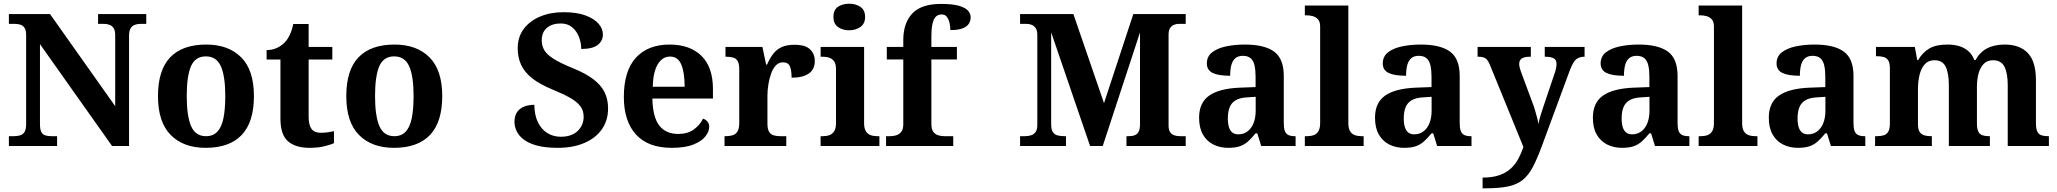

<svg xmlns="http://www.w3.org/2000/svg" viewBox="-20 -790 11133 1039"><path d="M28.1 0V-53H52.7Q72.8 -53 88.4 -57.4Q104 -61.9 112.7 -75.9Q121.4 -90 121.4 -118.1V-599.9Q121.4 -627 112.5 -639.8Q103.6 -652.6 89.2 -656.8Q74.7 -661 58 -661H28.1V-714H250.6L603.4 -215.5V-599.9Q603.4 -624.7 594.8 -637.8Q586.2 -650.8 572.3 -655.9Q558.4 -661 541.1 -661H510.7V-714H771.5V-661H741.1Q723.2 -661 708.8 -655.4Q694.5 -649.8 686.4 -636Q678.3 -622.1 678.3 -595.9V0H586.4L196.3 -551.1V-118.1Q196.3 -90 203.5 -75.9Q210.8 -61.9 225.1 -57.4Q239.5 -53 258.6 -53H289V0Z M1092.9 10Q972.8 10 903.8 -59.6Q834.9 -129.2 834.9 -270.2Q834.9 -410.7 901 -479.8Q967.2 -548.9 1096.1 -548.9Q1216.2 -548.9 1285.1 -479.8Q1354.1 -410.7 1354.1 -270.2Q1354.1 -129.2 1287.9 -59.6Q1221.8 10 1092.9 10ZM1095 -53Q1133.4 -53 1156.4 -77.7Q1179.5 -102.3 1189.3 -150.9Q1199.1 -199.6 1199.1 -270.2Q1199.1 -377.5 1175.3 -431.2Q1151.5 -484.9 1093.9 -484.9Q1036.4 -484.9 1013.4 -431.2Q990.5 -377.5 990.5 -270.3Q990.5 -163.1 1013.9 -108.1Q1037.4 -53 1095 -53Z M1655.9 10Q1579.3 10 1538.5 -25.4Q1497.6 -60.7 1497.6 -147.9V-468H1422.7V-519Q1455.2 -519 1480.7 -531.7Q1506.2 -544.4 1521 -560.9Q1536.3 -576.5 1548.2 -601.4Q1560 -626.2 1567 -660.2H1650.2V-536H1778.3V-468H1650.2V-158.2Q1650.2 -113.6 1665.7 -92.5Q1681.1 -71.4 1716.3 -71.4Q1735.5 -71.4 1753.4 -74Q1771.3 -76.6 1787.3 -80.2V-15.3Q1771.4 -7.5 1736.7 1.2Q1702 10 1655.9 10Z M2111.9 10Q1991.8 10 1922.8 -59.6Q1853.9 -129.2 1853.9 -270.2Q1853.9 -410.7 1920 -479.8Q1986.2 -548.9 2115.1 -548.9Q2235.2 -548.9 2304.1 -479.8Q2373.1 -410.7 2373.1 -270.2Q2373.1 -129.2 2306.9 -59.6Q2240.8 10 2111.9 10ZM2114 -53Q2152.4 -53 2175.4 -77.7Q2198.5 -102.3 2208.3 -150.9Q2218.1 -199.6 2218.1 -270.2Q2218.1 -377.5 2194.3 -431.2Q2170.5 -484.9 2112.9 -484.9Q2055.4 -484.9 2032.4 -431.2Q2009.5 -377.5 2009.5 -270.3Q2009.5 -163.1 2032.9 -108.1Q2056.4 -53 2114 -53Z M2998.5 10Q2930.9 10 2885.6 -2.3Q2840.2 -14.6 2813.5 -35.4Q2786.8 -56.1 2775.4 -81Q2764.1 -105.8 2764.1 -129.8Q2764.1 -164.3 2779 -184.6Q2793.8 -204.8 2818 -213.9Q2842.1 -222.9 2871.5 -222.9Q2872.3 -166.3 2891.2 -127.8Q2910.2 -89.2 2942.4 -69.6Q2974.5 -50 3014.6 -50Q3073.5 -50 3106 -81.4Q3138.4 -112.7 3138.4 -158Q3138.4 -192.1 3119.9 -216.2Q3101.3 -240.2 3064.3 -261.1Q3027.4 -281.9 2971.3 -304.8Q2901.1 -333.7 2859.6 -366.6Q2818 -399.5 2799.7 -439.7Q2781.5 -479.9 2781.5 -528.5Q2781.5 -589.6 2814 -633.2Q2846.6 -676.9 2902.8 -700.5Q2958.9 -724 3029.5 -724Q3101.6 -724 3148.9 -706.3Q3196.2 -688.5 3219.4 -661.3Q3242.6 -634 3242.6 -603.9Q3242.6 -569 3214.7 -547Q3186.8 -525 3125.3 -525Q3125.3 -557.7 3113.3 -589.3Q3101.4 -620.9 3076.9 -641.9Q3052.4 -663 3013.9 -663Q2968 -663 2939.8 -639.5Q2911.6 -616.1 2911.6 -571Q2911.6 -542.6 2925.2 -518.9Q2938.8 -495.2 2975.5 -471.9Q3012.1 -448.7 3079.3 -421.2Q3148.2 -393.7 3190.3 -361.7Q3232.4 -329.8 3251.5 -291.3Q3270.6 -252.9 3270.6 -203.2Q3270.6 -138.6 3237.4 -90.9Q3204.2 -43.2 3142.9 -16.6Q3081.6 10 2998.5 10Z M3615.1 10Q3487 10 3421.4 -62.3Q3355.9 -134.6 3355.9 -265.2Q3355.9 -405.7 3420.8 -477.3Q3485.8 -548.9 3604 -548.9Q3713.2 -548.9 3775.6 -488Q3838.1 -427.2 3838.1 -308.2V-256.9H3510.3Q3512.3 -156.6 3547.5 -110.9Q3582.7 -65.2 3650 -65.2Q3701.4 -65.2 3734.5 -89.3Q3767.5 -113.4 3784.3 -147.9Q3798.3 -143.8 3808.1 -132.5Q3817.8 -121.1 3817.8 -104.1Q3817.8 -78.3 3797.1 -51.8Q3776.3 -25.3 3731.8 -7.7Q3687.3 10 3615.1 10ZM3684.9 -320.8Q3684.9 -397.3 3666.8 -440.6Q3648.6 -483.9 3606 -483.9Q3564.4 -483.9 3539.4 -442.1Q3514.4 -400.4 3512.3 -320.8Z M3900.7 0V-53H3904.8Q3927.8 -53 3944.6 -58Q3961.3 -63 3970.9 -78.5Q3980.4 -94 3980.4 -125V-415Q3980.4 -445 3971.8 -459.5Q3963.2 -474 3947.3 -478.5Q3931.5 -483 3909.5 -483H3905.9V-536H4105.7L4125.9 -440.5H4130.9Q4146.2 -475.7 4165.2 -499.8Q4184.3 -524 4211.6 -535.9Q4238.9 -547.7 4280 -547.7Q4337.4 -547.7 4363.3 -523.2Q4389.2 -498.7 4389.2 -459.7Q4389.2 -414.2 4356.4 -391.8Q4323.6 -369.5 4263.7 -369.5Q4263.7 -410.5 4254.3 -431.6Q4244.9 -452.7 4216.5 -452.7Q4194.3 -452.7 4178.5 -436Q4162.7 -419.2 4152.9 -391.8Q4143 -364.5 4138 -333.2Q4133 -302 4133 -273V-120Q4133 -91 4142.2 -76.5Q4151.4 -62 4167.3 -57.5Q4183.2 -53 4202.8 -53H4234.9V0Z M4420.6 0V-53H4433Q4453.3 -53 4469.2 -59Q4485.1 -64.9 4494.5 -80.3Q4504 -95.7 4504 -124.1V-416.1Q4504 -443.2 4494.3 -457.4Q4484.5 -471.7 4468.6 -477.3Q4452.7 -483 4433 -483H4420.8V-536H4656V-123.9Q4656 -95.8 4665.3 -80.3Q4674.5 -64.8 4690.9 -58.9Q4707.3 -53 4727 -53H4738.8V0ZM4575.4 -626.1Q4539.3 -626.1 4514.6 -643.9Q4490 -661.7 4490 -698Q4490 -736.5 4514.6 -753.2Q4539.3 -769.9 4575.4 -769.9Q4610 -769.9 4635.7 -753.2Q4661.4 -736.5 4661.4 -698Q4661.4 -661.7 4635.7 -643.9Q4610 -626.1 4575.4 -626.1Z M4774.9 0V-53H4797.2Q4812 -53 4828.5 -57.4Q4845 -61.9 4856.6 -75.9Q4868.1 -90 4868.1 -118.1V-468.1H4778.9V-536H4868.1V-572.7Q4868.1 -665.7 4917.1 -717.3Q4966 -768.8 5071.8 -768.8Q5136.6 -768.8 5171.4 -758.1Q5206.3 -747.4 5219.5 -731Q5232.7 -714.6 5232.7 -695.9Q5232.7 -676.8 5222.5 -661.1Q5212.3 -645.4 5188.3 -636.3Q5164.3 -627.2 5122.9 -627.2Q5122.9 -643.7 5118.9 -663.4Q5114.9 -683 5105 -697.4Q5095 -711.8 5076 -711.8Q5046.9 -711.8 5033.5 -684.3Q5020.1 -656.8 5020.1 -590.9V-536H5158.2V-468.1H5020.1V-118.1Q5020.1 -90 5031.1 -75.9Q5042.1 -61.9 5058.8 -57.4Q5075.5 -53 5091.1 -53H5138.4V0Z M5500.1 0V-53H5524.7Q5545 -53 5560.3 -58.1Q5575.6 -63.2 5584.5 -76.5Q5593.4 -89.9 5593.4 -113.1V-600.5Q5593.4 -624.1 5584.8 -637.2Q5576.2 -650.2 5562.9 -655.6Q5549.6 -661 5534 -661H5500.1V-714H5788.5L5954.3 -231.9L6112.9 -714H6396.4V-661H6360.2Q6345.7 -661 6332.8 -655.7Q6319.9 -650.4 6311.8 -638Q6303.7 -625.6 6303.7 -602.9V-110.5Q6303.7 -88.8 6311.2 -76.2Q6318.7 -63.6 6333.1 -58.3Q6347.4 -53 6366 -53H6396.4V0H6075.8V-53H6085.8Q6107.2 -53 6121 -58.4Q6134.7 -63.8 6141.7 -77.3Q6148.7 -90.8 6149.1 -114.9V-614.6L5947.4 0H5878.9L5668.3 -615V-118.1Q5668.3 -90 5677.1 -75.9Q5685.9 -61.9 5702.4 -57.4Q5718.9 -53 5742.1 -53H5748.5V0Z M6625.5 10Q6582.1 10 6546.3 -7.8Q6510.5 -25.6 6489.6 -61.8Q6468.8 -98 6468.8 -153.1Q6468.8 -234.6 6524.3 -273.2Q6579.9 -311.7 6693 -315.8L6774.6 -318.8V-374.2Q6774.6 -410.7 6768.8 -435.9Q6763.1 -461.1 6748.1 -474.5Q6733 -487.9 6705.5 -487.9Q6680.1 -487.9 6665 -475Q6650 -462.2 6643.5 -438.3Q6637 -414.4 6637 -380Q6573.5 -380 6542.1 -395.4Q6510.8 -410.8 6510.8 -446.9Q6510.8 -484.1 6538.8 -506.4Q6566.9 -528.7 6613.8 -538.8Q6660.8 -548.9 6716.9 -548.9Q6822.2 -548.9 6874.7 -510.8Q6927.1 -472.6 6927.1 -379.1V-123.9Q6927.1 -96.4 6932.9 -81.1Q6938.6 -65.8 6952 -59.4Q6965.4 -53 6987.4 -53H6991V0H6804.9L6783.7 -68.6H6774.6Q6753 -41.8 6733.3 -24.3Q6713.6 -6.9 6688.8 1.6Q6664 10 6625.5 10ZM6680.9 -63Q6709.8 -63 6730.9 -78.9Q6752 -94.7 6763.6 -123.6Q6775.1 -152.5 6775.1 -191V-266.2L6730.2 -263.2Q6690.1 -261.2 6667.2 -247.6Q6644.2 -234.1 6634.3 -209.6Q6624.4 -185.1 6624.4 -149.1Q6624.4 -121 6630.5 -101.6Q6636.6 -82.3 6649.2 -72.7Q6661.9 -63 6680.9 -63Z M7041.1 0V-53H7052.9Q7073.6 -53 7089.5 -58.9Q7105.4 -64.8 7114.6 -80.3Q7123.9 -95.8 7123.9 -123.9V-645.9Q7123.9 -673 7111.8 -685.8Q7099.7 -698.6 7083.2 -702.8Q7066.8 -707 7052.9 -707H7041.1V-760H7276.5V-123.9Q7276.5 -95.8 7285.7 -80.3Q7295 -64.8 7311.4 -58.9Q7327.8 -53 7347.4 -53H7359.3V0Z M7577.5 10Q7534.1 10 7498.3 -7.8Q7462.5 -25.6 7441.6 -61.8Q7420.8 -98 7420.8 -153.1Q7420.8 -234.6 7476.3 -273.2Q7531.9 -311.7 7645 -315.8L7726.6 -318.8V-374.2Q7726.6 -410.7 7720.8 -435.9Q7715.1 -461.1 7700.1 -474.5Q7685 -487.9 7657.5 -487.9Q7632.1 -487.9 7617 -475Q7602 -462.2 7595.5 -438.3Q7589 -414.4 7589 -380Q7525.5 -380 7494.1 -395.4Q7462.8 -410.8 7462.8 -446.9Q7462.8 -484.1 7490.8 -506.4Q7518.9 -528.7 7565.8 -538.8Q7612.8 -548.9 7668.9 -548.9Q7774.2 -548.9 7826.7 -510.8Q7879.1 -472.6 7879.1 -379.1V-123.9Q7879.1 -96.4 7884.9 -81.1Q7890.6 -65.8 7904 -59.4Q7917.4 -53 7939.4 -53H7943V0H7756.9L7735.7 -68.6H7726.6Q7705 -41.8 7685.3 -24.3Q7665.6 -6.9 7640.8 1.6Q7616 10 7577.5 10ZM7632.9 -63Q7661.8 -63 7682.9 -78.9Q7704 -94.7 7715.6 -123.6Q7727.1 -152.5 7727.1 -191V-266.2L7682.2 -263.2Q7642.1 -261.2 7619.2 -247.6Q7596.2 -234.1 7586.3 -209.6Q7576.4 -185.1 7576.4 -149.1Q7576.4 -121 7582.5 -101.6Q7588.6 -82.3 7601.2 -72.7Q7613.9 -63 7632.9 -63Z M8003 171Q8055.1 171 8091.8 158.6Q8128.6 146.2 8153.7 123.7Q8178.8 101.3 8195.4 71.1Q8211.9 40.9 8223.9 5.3L8044.1 -435.2Q8036.3 -455.6 8027.9 -465.7Q8019.5 -475.7 8008.3 -479.3Q7997.2 -483 7980.1 -483H7975.9V-536H8264.1V-483H8259.9Q8228.8 -483 8214.9 -473.5Q8201.1 -464 8201.1 -443.7Q8201.1 -434.5 8203.7 -424.4Q8206.2 -414.2 8210.2 -403.2L8271.6 -237.4Q8279.9 -216.7 8286.5 -194.4Q8293.1 -172.1 8298.2 -152.4Q8303.3 -132.6 8305.1 -118.5Q8309.8 -143.4 8316.7 -165.7Q8323.5 -188 8330.1 -207L8393 -393.9Q8396.8 -403.6 8400 -418.8Q8403.2 -434.1 8403.2 -443.3Q8403.2 -465.2 8388.7 -473.8Q8374.2 -482.4 8343.5 -483H8339.4V-536H8554.9V-483H8551.3Q8532.9 -482.4 8519.3 -475.5Q8505.8 -468.7 8495.7 -452.8Q8485.6 -437 8475.3 -410.2L8323.9 -0.1Q8298.5 68.9 8275.1 113.4Q8251.7 158 8220.7 183.2Q8189.8 208.4 8142 218.7Q8094.2 229 8020.1 229H8003Z M8756.5 10Q8713.1 10 8677.3 -7.8Q8641.5 -25.6 8620.6 -61.8Q8599.8 -98 8599.8 -153.1Q8599.8 -234.6 8655.3 -273.2Q8710.9 -311.7 8824 -315.8L8905.6 -318.8V-374.2Q8905.6 -410.7 8899.8 -435.9Q8894.1 -461.1 8879.1 -474.5Q8864 -487.9 8836.5 -487.9Q8811.1 -487.9 8796 -475Q8781 -462.2 8774.5 -438.3Q8768 -414.4 8768 -380Q8704.5 -380 8673.1 -395.4Q8641.8 -410.8 8641.8 -446.9Q8641.8 -484.1 8669.8 -506.4Q8697.9 -528.7 8744.8 -538.8Q8791.8 -548.9 8847.9 -548.9Q8953.2 -548.9 9005.7 -510.8Q9058.1 -472.6 9058.1 -379.1V-123.9Q9058.1 -96.4 9063.9 -81.1Q9069.6 -65.8 9083 -59.4Q9096.4 -53 9118.4 -53H9122V0H8935.9L8914.7 -68.6H8905.6Q8884 -41.8 8864.3 -24.3Q8844.6 -6.9 8819.8 1.6Q8795 10 8756.5 10ZM8811.9 -63Q8840.8 -63 8861.9 -78.9Q8883 -94.7 8894.6 -123.6Q8906.1 -152.5 8906.1 -191V-266.2L8861.2 -263.2Q8821.1 -261.2 8798.2 -247.6Q8775.2 -234.1 8765.3 -209.6Q8755.4 -185.1 8755.4 -149.1Q8755.4 -121 8761.5 -101.6Q8767.6 -82.3 8780.2 -72.7Q8792.9 -63 8811.9 -63Z M9172.1 0V-53H9183.9Q9204.6 -53 9220.5 -58.9Q9236.4 -64.8 9245.6 -80.3Q9254.9 -95.8 9254.9 -123.9V-645.9Q9254.9 -673 9242.8 -685.8Q9230.7 -698.6 9214.2 -702.8Q9197.8 -707 9183.9 -707H9172.1V-760H9407.5V-123.9Q9407.5 -95.8 9416.7 -80.3Q9426 -64.8 9442.4 -58.9Q9458.8 -53 9478.4 -53H9490.3V0Z M9708.5 10Q9665.1 10 9629.3 -7.8Q9593.5 -25.6 9572.6 -61.8Q9551.8 -98 9551.8 -153.1Q9551.8 -234.6 9607.3 -273.2Q9662.9 -311.7 9776 -315.8L9857.6 -318.8V-374.2Q9857.6 -410.7 9851.8 -435.9Q9846.1 -461.1 9831.1 -474.5Q9816 -487.9 9788.5 -487.9Q9763.1 -487.9 9748 -475Q9733 -462.2 9726.5 -438.3Q9720 -414.4 9720 -380Q9656.5 -380 9625.1 -395.4Q9593.8 -410.8 9593.8 -446.9Q9593.8 -484.1 9621.8 -506.4Q9649.9 -528.7 9696.8 -538.8Q9743.8 -548.9 9799.9 -548.9Q9905.2 -548.9 9957.7 -510.8Q10010.1 -472.6 10010.1 -379.1V-123.9Q10010.1 -96.4 10015.9 -81.1Q10021.6 -65.8 10035 -59.4Q10048.4 -53 10070.4 -53H10074V0H9887.9L9866.7 -68.6H9857.6Q9836 -41.8 9816.3 -24.3Q9796.6 -6.9 9771.8 1.6Q9747 10 9708.5 10ZM9763.9 -63Q9792.8 -63 9813.9 -78.9Q9835 -94.7 9846.6 -123.6Q9858.1 -152.5 9858.1 -191V-266.2L9813.2 -263.2Q9773.1 -261.2 9750.2 -247.6Q9727.2 -234.1 9717.3 -209.6Q9707.4 -185.1 9707.4 -149.1Q9707.4 -121 9713.5 -101.6Q9719.6 -82.3 9732.2 -72.7Q9744.9 -63 9763.9 -63Z M10126.9 0V-53H10134.7Q10157.7 -53 10173.5 -57.7Q10189.3 -62.4 10198.2 -77.4Q10207 -92.3 10207 -122.1V-420.8Q10207 -449 10198.2 -463Q10189.3 -476.9 10173.3 -481.4Q10157.2 -485.9 10135.2 -485.9H10131.7V-536H10342L10355 -464.9H10360Q10384.2 -506.9 10420.9 -527.9Q10457.5 -548.9 10519.1 -548.9Q10554.6 -548.9 10582.8 -540.2Q10611 -531.5 10631.9 -513.1Q10652.7 -494.8 10664.1 -464.9H10670.4Q10692.9 -506.9 10732.2 -527.9Q10771.5 -548.9 10828.6 -548.9Q10909 -548.9 10953.2 -503.3Q10997.4 -457.6 10997.4 -355.8V-123.9Q10997.4 -93.4 11004.8 -78.2Q11012.1 -63 11027 -58Q11041.9 -53 11063.9 -53H11067.5V0H10844.8V-328.8Q10844.8 -393.2 10827.1 -428.6Q10809.4 -464 10765.3 -464Q10734.2 -464 10714.9 -444.4Q10695.6 -424.8 10686.8 -392.2Q10678.1 -359.7 10678.1 -320.8V-123.9Q10678.1 -93.4 10685.5 -78.2Q10692.9 -63 10707.8 -58Q10722.6 -53 10744.6 -53H10748.2V0H10526.1V-328.8Q10526.1 -393.2 10509.2 -428.6Q10492.4 -464 10447.8 -464Q10415.2 -464 10395.8 -442.4Q10376.4 -420.8 10367.7 -385.5Q10359 -350.2 10359 -309V-118.3Q10359 -90.4 10367.9 -76.5Q10376.8 -62.6 10392.7 -57.8Q10408.6 -53 10430.6 -53H10434.2V0Z"/></svg>

Font: Noto Serif Malayalam
Style: Regular
Weight: 400
Designer: Indian type Foundry, Jelle Bosma, Monotype Design Team
Foundry: Monotype Imaging Inc.
Version: Version 2.103